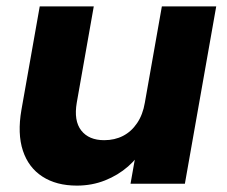

<svg xmlns="http://www.w3.org/2000/svg" viewBox="-20 -578 714 604"><path d="M660.2 -557.9 561.6 0H390.6L489.2 -557.9ZM275 -557.9 221.5 -255.1Q211.7 -198.1 235.6 -167.5Q259.5 -137 307.7 -137Q340.7 -137 367 -150.5Q393.4 -164.1 411.3 -190.7Q429.3 -217.2 435.7 -255.1L432.2 -116.3Q414.6 -82.1 383 -54.4Q351.3 -26.7 310.2 -10.4Q269 5.9 221.8 5.9Q157.3 5.9 113.5 -22.5Q69.6 -50.8 52 -104.1Q34.4 -157.4 47.4 -232.3L105 -557.9Z"/></svg>

Font: Poppins Variable
Style: Italic
Weight: 100
Italic angle: -10°
Designer: Jonny Pinhorn
Foundry: Indian Type Foundry
Version: Version 6.000